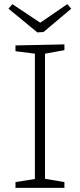

<svg xmlns="http://www.w3.org/2000/svg" viewBox="-20 -910 386 930"><path d="M292 -667 198 -650V-44L292 -28V0H55V-28L149 -43V-650L55 -662V-690L292 -695ZM306 -890 325 -868 191 -755 161 -753 21 -868 40 -890 175 -800Z"/></svg>

Font: Bitter Light
Style: Regular
Weight: 300
Designer: Sol Matas, and Bitter project Authors
Foundry: Sol Matas
Version: Version 2.001